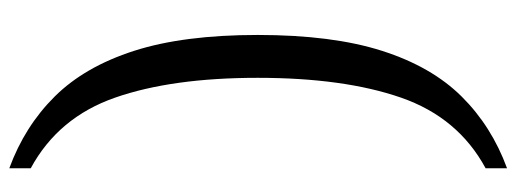

<svg xmlns="http://www.w3.org/2000/svg" viewBox="-368 -476 1108 412"><g transform="rotate(-90 186.0 -270.0)"><path d="M31 -804Q121 -771 185 -706.5Q249 -642 283 -536Q317 -430 317 -271Q317 -111 283 -4.5Q249 102 185 166.5Q121 231 31 264V218Q140 159 182.5 36.5Q225 -86 225 -271Q225 -455 182.5 -577Q140 -699 31 -758Z"/></g></svg>

Font: Noto Serif Sinhala SemiCondensed
Style: Regular
Weight: 400
Width: 4
Designer: Jelle Bosma - Monotype Design Team
Foundry: Monotype Imaging Inc.
Version: Version 2.007; ttfautohint (v1.8.4.7-5d5b)